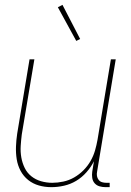

<svg xmlns="http://www.w3.org/2000/svg" viewBox="-20 -765 540 793"><path d="M192 8Q165 8 140.5 1Q116 -6 96.5 -21.5Q77 -37 65 -59.5Q53 -82 49 -107.5Q45 -133 46 -159.5Q47 -186 51 -213L102 -520H122L70 -210Q67 -186 65.5 -162Q64 -138 68 -115Q72 -92 82 -71.5Q92 -51 109.5 -37Q127 -23 149.5 -16.5Q172 -10 196 -10Q218 -10 241.5 -15Q265 -20 286 -32Q307 -44 324.5 -61.5Q342 -79 354 -100Q366 -121 372.5 -143.5Q379 -166 383 -189L438 -520H458L381 -56Q379 -47 380.5 -38Q382 -29 387.5 -22Q393 -15 401.5 -12.5Q410 -10 419 -10H433V8H416Q403 8 391 4.5Q379 1 371 -8Q363 -17 361 -30Q359 -43 361 -56L368 -99Q356 -75 337 -53.5Q318 -32 294.5 -18Q271 -4 244.5 2Q218 8 192 8ZM295 -596 219 -735 238 -745 311 -604Z"/></svg>

Font: Iosevka Term Curly Thin
Style: Italic
Weight: 100
Italic angle: -9°
Designer: Belleve Invis
Foundry: Belleve Invis
Version: Version 32.3.0